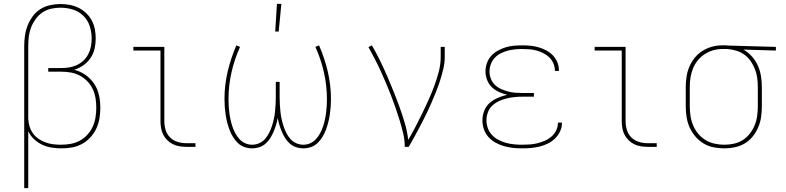

<svg xmlns="http://www.w3.org/2000/svg" viewBox="-20 -764 4090 999"><path d="M106 215V-525Q106 -552 110 -579.5Q114 -607 124 -632Q134 -657 150.5 -679.5Q167 -702 190 -716.5Q213 -731 240 -737Q267 -743 294 -743Q319 -743 343 -738.5Q367 -734 388.5 -723.5Q410 -713 428 -696Q446 -679 457.5 -657.5Q469 -636 473.5 -612Q478 -588 478 -564Q478 -537 472 -510.5Q466 -484 451 -462Q436 -440 414 -424.5Q392 -409 366 -401Q398 -393 425 -374Q452 -355 470 -328Q488 -301 495 -268.5Q502 -236 502 -204Q502 -176 497.5 -148.5Q493 -121 481.5 -96Q470 -71 451 -50Q432 -29 407.5 -15.5Q383 -2 355.5 3Q328 8 301 8Q275 8 249 4Q223 0 199.5 -11Q176 -22 157 -40Q138 -58 127 -81V215ZM297 -11Q323 -11 348 -15.5Q373 -20 395 -32Q417 -44 434.5 -63Q452 -82 462.5 -105Q473 -128 477 -153.5Q481 -179 481 -204Q481 -229 477 -253.5Q473 -278 462.5 -300.5Q452 -323 434.5 -341Q417 -359 395.5 -370.5Q374 -382 349.5 -386.5Q325 -391 300 -391H231V-410H300Q321 -410 341.5 -413.5Q362 -417 381 -426Q400 -435 415 -449.5Q430 -464 439.5 -482.5Q449 -501 453 -522Q457 -543 457 -563Q457 -596 447 -627.5Q437 -659 413.5 -682Q390 -705 358.5 -714.5Q327 -724 294 -724Q270 -724 245.5 -718.5Q221 -713 200.5 -699Q180 -685 165.5 -665Q151 -645 142 -622Q133 -599 130 -574.5Q127 -550 127 -525V-146Q128 -125 134 -105.5Q140 -86 152 -69.5Q164 -53 181 -41.5Q198 -30 217 -23Q236 -16 256.5 -13.5Q277 -11 297 -11Z M949 0Q931 0 913 -3Q895 -6 879 -14Q863 -22 850 -35Q837 -48 829 -64Q821 -80 818 -98Q815 -116 815 -134V-501H674V-520H835V-134Q835 -111 841.5 -88.5Q848 -66 864.5 -49.5Q881 -33 903.5 -26Q926 -19 949 -19H997V0Z M1292 8Q1271 8 1251.5 1Q1232 -6 1217.5 -20Q1203 -34 1192 -52Q1181 -70 1174 -89Q1167 -108 1162 -127.5Q1157 -147 1154 -167.5Q1151 -188 1149.5 -208Q1148 -228 1148 -249Q1148 -321 1164.5 -391.5Q1181 -462 1210 -528L1229 -520Q1200 -456 1184.5 -387.5Q1169 -319 1169 -249Q1169 -230 1170 -212Q1171 -194 1173.5 -175.5Q1176 -157 1180 -139Q1184 -121 1190 -103.5Q1196 -86 1205 -69.5Q1214 -53 1226.5 -39.5Q1239 -26 1256 -18.5Q1273 -11 1292 -11Q1311 -11 1329 -19Q1347 -27 1359.5 -41.5Q1372 -56 1380.5 -73Q1389 -90 1395 -108.5Q1401 -127 1405 -145.5Q1409 -164 1411 -183.5Q1413 -203 1414 -222Q1415 -241 1415 -260V-338H1435V-260Q1435 -241 1436 -222Q1437 -203 1439 -183.5Q1441 -164 1445 -145.5Q1449 -127 1455 -108.5Q1461 -90 1469.5 -73Q1478 -56 1490.5 -41.5Q1503 -27 1521 -19Q1539 -11 1558 -11Q1577 -11 1594 -18.5Q1611 -26 1623.5 -39.5Q1636 -53 1645 -69.5Q1654 -86 1660 -103.5Q1666 -121 1670 -139Q1674 -157 1676.5 -175.5Q1679 -194 1680 -212Q1681 -230 1681 -249Q1681 -319 1665.5 -387.5Q1650 -456 1621 -520L1640 -528Q1669 -462 1685.5 -391.5Q1702 -321 1702 -249Q1702 -228 1700.5 -208Q1699 -188 1696 -167.5Q1693 -147 1688 -127.5Q1683 -108 1676 -89Q1669 -70 1658 -52Q1647 -34 1632.5 -20Q1618 -6 1598.5 1Q1579 8 1558 8Q1539 8 1521 2Q1503 -4 1488.5 -16.5Q1474 -29 1464 -45Q1454 -61 1446.5 -78.5Q1439 -96 1433.5 -114.5Q1428 -133 1425 -151Q1422 -133 1416.5 -114.5Q1411 -96 1403.5 -78.5Q1396 -61 1386 -45Q1376 -29 1361.5 -16.5Q1347 -4 1329 2Q1311 8 1292 8ZM1412 -600 1421 -744H1444L1430 -600Z M2086 0Q2086 -35 2078 -69Q2070 -103 2060 -136Q2050 -169 2038.5 -202Q2027 -235 2014.5 -267.5Q2002 -300 1988.5 -331.5Q1975 -363 1960.5 -395Q1946 -427 1930 -457.5Q1914 -488 1897 -519L1915 -528Q1937 -490 1956.5 -450.5Q1976 -411 1993.5 -370.5Q2011 -330 2027.5 -289Q2044 -248 2059 -206.5Q2074 -165 2086.5 -122.5Q2099 -80 2104 -36Q2124 -70 2142 -104.5Q2160 -139 2177 -174Q2194 -209 2210 -244.5Q2226 -280 2239.5 -316.5Q2253 -353 2263 -391Q2273 -429 2273 -468V-520H2294V-468Q2294 -436 2286.5 -405Q2279 -374 2269.5 -344Q2260 -314 2248 -284.5Q2236 -255 2223.5 -226Q2211 -197 2197 -168.5Q2183 -140 2168 -111.5Q2153 -83 2138 -55.5Q2123 -28 2107 0Z M2697 8Q2673 8 2649.5 5.5Q2626 3 2603 -3.5Q2580 -10 2559 -21.5Q2538 -33 2522 -50.5Q2506 -68 2498 -91Q2490 -114 2490 -138Q2490 -163 2499.5 -187.5Q2509 -212 2528 -228.5Q2547 -245 2570.5 -255Q2594 -265 2619 -271Q2597 -276 2576 -285.5Q2555 -295 2539 -310.5Q2523 -326 2514.5 -348Q2506 -370 2506 -392Q2506 -414 2513.5 -435.5Q2521 -457 2535.5 -473Q2550 -489 2569.5 -500Q2589 -511 2610 -517.5Q2631 -524 2653 -526Q2675 -528 2697 -528Q2719 -528 2740 -526Q2761 -524 2782 -518Q2803 -512 2822 -502Q2841 -492 2856 -476.5Q2871 -461 2879.5 -441Q2888 -421 2888 -399V-395H2867V-399Q2867 -417 2859 -435Q2851 -453 2837.5 -466Q2824 -479 2807 -487.5Q2790 -496 2772 -501Q2754 -506 2735 -507.5Q2716 -509 2697 -509Q2678 -509 2658.5 -507Q2639 -505 2620.5 -500Q2602 -495 2584.5 -486Q2567 -477 2554 -463Q2541 -449 2534 -430.5Q2527 -412 2527 -392Q2527 -373 2534 -354.5Q2541 -336 2555 -322.5Q2569 -309 2587 -301Q2605 -293 2623.5 -288Q2642 -283 2661.5 -281.5Q2681 -280 2700 -280H2758V-261H2700Q2679 -261 2658 -259Q2637 -257 2616.5 -252Q2596 -247 2576.5 -238Q2557 -229 2541.5 -214.5Q2526 -200 2518.5 -179.5Q2511 -159 2511 -138Q2511 -117 2518.5 -96.5Q2526 -76 2540.5 -61Q2555 -46 2574 -36Q2593 -26 2613.5 -20.5Q2634 -15 2655 -13Q2676 -11 2697 -11Q2717 -11 2737.5 -12.5Q2758 -14 2777.5 -19Q2797 -24 2815.5 -32Q2834 -40 2849.5 -53.5Q2865 -67 2874 -85.5Q2883 -104 2883 -125V-126H2904V-124Q2904 -101 2894 -80Q2884 -59 2867.5 -43Q2851 -27 2830.5 -17Q2810 -7 2787.5 -1.5Q2765 4 2742.5 6Q2720 8 2697 8Z M3349 0Q3331 0 3313 -3Q3295 -6 3279 -14Q3263 -22 3250 -35Q3237 -48 3229 -64Q3221 -80 3218 -98Q3215 -116 3215 -134V-501H3074V-520H3235V-134Q3235 -111 3241.5 -88.5Q3248 -66 3264.5 -49.5Q3281 -33 3303.5 -26Q3326 -19 3349 -19H3397V0Z M3749 8Q3721 8 3693 2.5Q3665 -3 3641 -17.5Q3617 -32 3598.5 -53.5Q3580 -75 3568.5 -100.5Q3557 -126 3552.5 -154Q3548 -182 3548 -210V-310Q3548 -337 3552 -364Q3556 -391 3566.5 -416Q3577 -441 3594 -462.5Q3611 -484 3634 -498.5Q3657 -513 3683 -520.5Q3709 -528 3736 -528H3750Q3754 -528 3758.5 -528Q3763 -528 3767 -527L4017 -520V-501L3848 -506Q3873 -492 3892.5 -470Q3912 -448 3923.5 -422Q3935 -396 3939.5 -367.5Q3944 -339 3944 -310V-210Q3944 -182 3940 -154.5Q3936 -127 3925 -101.5Q3914 -76 3896.5 -54Q3879 -32 3855.5 -18Q3832 -4 3804.5 2Q3777 8 3749 8ZM3749 -11Q3774 -11 3799 -16.5Q3824 -22 3845 -35.5Q3866 -49 3881.5 -69Q3897 -89 3906.5 -112Q3916 -135 3919.5 -160Q3923 -185 3923 -210V-310Q3923 -334 3920 -357.5Q3917 -381 3908.5 -403Q3900 -425 3886.5 -445Q3873 -465 3854 -479Q3835 -493 3812 -500Q3789 -507 3765 -509H3738Q3713 -509 3689.5 -502Q3666 -495 3645.5 -481.5Q3625 -468 3609.5 -448.5Q3594 -429 3585 -406Q3576 -383 3572.5 -359Q3569 -335 3569 -310V-210Q3569 -185 3573 -159.5Q3577 -134 3587 -110.5Q3597 -87 3613.5 -67.5Q3630 -48 3651.5 -35Q3673 -22 3698.5 -16.5Q3724 -11 3749 -11Z"/></svg>

Font: Iosevka Etoile Thin
Style: Regular
Weight: 100
Designer: Belleve Invis
Foundry: Belleve Invis
Version: Version 22.1.2; ttfautohint (v1.8.4)